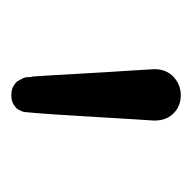

<svg xmlns="http://www.w3.org/2000/svg" viewBox="-20 -640 333 332"><g transform="rotate(90 146.0 -474.5)"><path d="M100.1 -575.2Q100.1 -596.2 113.5 -608.6Q127 -621.1 145 -621.1Q164.1 -621.1 176.5 -608.6Q189 -596.2 189 -575.2Q189 -572.3 186.5 -536.1Q184.1 -500 181.2 -448.5Q178.2 -397 175.8 -368.2Q175.8 -367.2 175.3 -363.5Q174.8 -359.9 174.8 -357.9Q174.8 -356 174.3 -352.1Q173.8 -348.1 172.9 -346.2Q171.9 -344.2 170.4 -341.1Q168.9 -337.9 166.5 -335.9Q164.1 -334 161.1 -332Q158.2 -330.1 154.1 -329.1Q149.9 -328.1 145 -328.1Q140.1 -328.1 136 -329.1Q131.8 -330.1 128.9 -332Q126 -334 123.5 -335.9Q121.1 -337.9 119.6 -341.1Q118.2 -344.2 116.7 -346.7Q115.2 -349.1 114.5 -352.1Q113.8 -355 113.8 -356.9Q113.8 -358.9 113.8 -361.8L112.8 -365.2Q110.8 -394 107.9 -446.5Q105 -499 102.5 -535.6Q100.1 -572.3 100.1 -575.2Z"/></g></svg>

Font: CMU Typewriter Text Variable Width
Style: Medium
Weight: 500
Version: Version 0.7.0